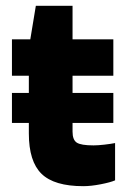

<svg xmlns="http://www.w3.org/2000/svg" viewBox="-20 -629 431 659"><path d="M79 -369H21V-494H84L103 -609H229V-494H369V-369H229V-310H369V-207H229V-177Q229 -149 243.5 -139.5Q258 -130 301 -130Q316 -130 338 -132.5Q360 -135 375 -138V-10Q359 -3 325.5 3.5Q292 10 266 10Q166 10 122.5 -32.5Q79 -75 79 -171V-207H21V-310H79Z"/></svg>

Font: Blinker
Style: Bold
Weight: 700
Designer: Juergen Huber
Foundry: supertype
Version: Version 1.015;PS 1.15;hotconv 1.0.88;makeotf.lib2.5.647800; 